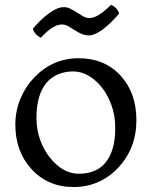

<svg xmlns="http://www.w3.org/2000/svg" viewBox="-20 -751 623 789"><path d="M43 -239.3Q43 -294.4 63.7 -344.7Q84.5 -395 120.1 -432.1Q196.8 -511.7 302.2 -511.7Q411.1 -511.7 477.1 -438.5Q540.5 -368.2 540.5 -256.8Q540.5 -140.6 464.4 -60.5Q389.6 17.6 282.2 17.6Q176.3 17.6 108.4 -57.1Q43 -129.4 43 -239.3ZM186 -102.1Q238.8 -37.1 303.7 -37.1Q411.1 -37.1 442.4 -138.7Q453.6 -174.3 453.6 -225.6Q453.6 -276.9 437.7 -319.8Q421.9 -362.8 397.2 -393.3Q372.6 -423.8 342.5 -440.7Q312.5 -457.5 280.5 -457.5Q248.5 -457.5 220 -446Q191.4 -434.6 171.4 -411.1Q151.4 -387.7 140.6 -351.8Q129.9 -315.9 129.9 -266.4Q129.9 -216.8 145.5 -174.8Q161.1 -132.8 186 -102.1ZM348.6 -676.8Q381.8 -676.8 436.5 -731.4Q454.6 -722.7 461.9 -711.2Q469.2 -699.7 469.7 -695.3Q392.1 -605.5 344.2 -605.5Q321.8 -605.5 297.4 -620.8Q272.9 -636.2 260.3 -643.3Q247.6 -650.4 233.9 -650.4Q197.3 -650.4 147.9 -595.7Q129.4 -606 122.3 -617.2Q115.2 -628.4 114.7 -632.8Q172.4 -699.7 219.7 -717.8Q230 -721.7 243.2 -721.7Q256.3 -721.7 270.3 -714.6Q284.2 -707.5 296.9 -699.2Q309.6 -690.9 322 -683.8Q334.5 -676.8 348.6 -676.8Z"/></svg>

Font: Trykker
Style: Regular
Weight: 400
Designer: Magnus Gaarde
Foundry: Magnus Gaarde
Version: Version 1.001